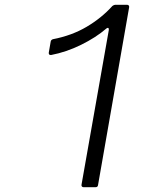

<svg xmlns="http://www.w3.org/2000/svg" viewBox="-20 -783 680 803"><path d="M330 0Q325 0 322.5 -3Q320 -6 321 -11L435 -657V-661Q435 -666 431.5 -666.5Q428 -667 424 -663Q381 -626 319 -595.5Q257 -565 194 -553H192Q183 -553 184 -563L192 -609Q193 -616 201 -619Q280 -634 342.5 -671Q405 -708 450 -758Q457 -763 462 -763H511Q516 -763 518.5 -760Q521 -757 520 -752L390 -9Q389 0 379 0Z"/></svg>

Font: Open Sauce Two Light Italic
Style: Regular
Weight: 300
Italic angle: -10°
Designer: Alfredo Marco Pradil
Foundry: Creative Sauce Fz LLC
Version: Version 1.477